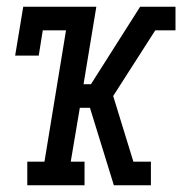

<svg xmlns="http://www.w3.org/2000/svg" viewBox="-20 -550 541 570"><path d="M61 0V-70H112L176 -460H107L95 -385H25L49 -530H266L228 -300H250L396 -530H501V-460H441L316 -265L376 -70H428V0H318L247 -230H217L190 -70H231V0Z"/></svg>

Font: Iosevka Curly Slab Oblique
Style: Regular
Weight: 400
Italic angle: -9°
Monospace: yes
Designer: Belleve Invis
Foundry: Belleve Invis
Version: Version 11.1.0; ttfautohint (v1.8.3)